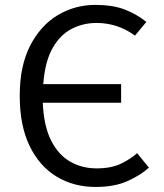

<svg xmlns="http://www.w3.org/2000/svg" viewBox="-20 -737 655 769"><path d="M361.5 -717.4Q429.7 -717.4 477.4 -699.7Q525.1 -682.1 566.2 -649.2L520.5 -594.4Q484.6 -620.5 446.2 -632.8Q407.7 -645.1 366.7 -645.1Q313.3 -645.1 267.2 -621.5Q221 -597.9 190.5 -544.1Q160 -490.3 153.3 -400H465.1V-325.6H151.3Q155.4 -232.3 184.6 -174.4Q213.8 -116.4 261.3 -89.5Q308.7 -62.6 366.7 -62.6Q425.6 -62.6 464.6 -81.5Q503.6 -100.5 529.2 -123.6L576.4 -65.6Q544.1 -35.9 491.5 -12.1Q439 11.8 363.1 11.8Q274.9 11.8 206.2 -30Q137.4 -71.8 98.2 -153.3Q59 -234.9 59 -353.3Q59 -472.3 100.5 -553.6Q142.1 -634.9 211 -676.2Q280 -717.4 361.5 -717.4Z"/></svg>

Font: FiraCode Nerd Font
Style: Regular
Weight: 400
Designer: Carrois Corporate, Edenspiekermann AG, Nikita Prokopov
Foundry: Carrois Corporate, Edenspiekermann AG, Nikita Prokopov
Version: Version 6.002;Nerd Fonts 3.4.0